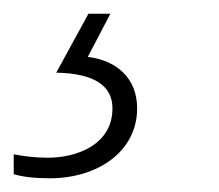

<svg xmlns="http://www.w3.org/2000/svg" viewBox="-105 -20 320 280"><path d="M-32 240C36 240 95 202 95 138C95 94 65 68 23 63L56 0H24L-23 86C31 87 59 104 59 138C59 191 7 210 -35 210C-53 210 -70 208 -85 205V234C-72 238 -54 240 -32 240Z"/></svg>

Font: Noto Sans ExtraLight
Style: Italic
Weight: 200
Italic angle: -12°
Designer: Monotype Design Team
Foundry: Monotype Imaging Inc.
Version: Version 2.013